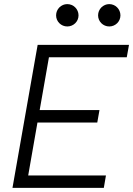

<svg xmlns="http://www.w3.org/2000/svg" viewBox="-20 -911 645 931"><path d="M40.5 0H483.4L493.7 -60.1H116.7L161.6 -316.9H451.7L462.4 -377.4H172.4L217.3 -633.3H594.7L605.5 -693.4H162.6L151.9 -633.3ZM306.2 -782.7C336.4 -782.7 360.8 -806.6 360.8 -836.4C360.8 -866.7 336.4 -891.1 306.2 -891.1C276.4 -891.1 252 -866.7 252 -836.4C252 -806.6 276.4 -782.7 306.2 -782.7ZM509.8 -782.7C539.6 -782.7 564 -806.6 564 -836.4C564 -866.7 539.6 -891.1 509.8 -891.1C480 -891.1 455.6 -866.7 455.6 -836.4C455.6 -806.6 480 -782.7 509.8 -782.7Z"/></svg>

Font: Cascadia Mono PL Light
Style: Italic
Weight: 300
Italic angle: -10°
Monospace: yes
Designer: Aaron Bell
Foundry: Saja Typeworks
Version: Version 2404.023